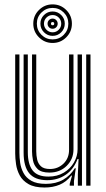

<svg xmlns="http://www.w3.org/2000/svg" viewBox="-20 -849 487 878"><path d="M184 8.5Q137.5 8.5 110.4 -7.1Q83.2 -22.8 70.2 -47Q57.2 -71.2 53.4 -98Q49.5 -124.8 49.5 -147V-600H68.8V-150Q68.8 -129 72.2 -104.5Q75.8 -80 87.5 -58Q99.2 -36 123.6 -22.1Q148 -8.2 189.8 -8.2Q236 -8.2 269 -27.4Q302 -46.5 322 -79.5H326.5L318.2 -21V0H298.8V-8.2L309.5 -46H305.8Q283.5 -17.2 252.9 -4.4Q222.2 8.5 184 8.5ZM374.2 0V-600H393.8V0ZM205.8 -59.8Q168.8 -59.8 152 -76.1Q135.2 -92.5 130.9 -115.1Q126.5 -137.8 126.5 -156.2V-600H145.8V-157.2Q145.8 -138.2 149.9 -119.6Q154 -101 167.2 -88.6Q180.5 -76.2 208.5 -76.2Q244.8 -76.2 270.2 -100.6Q295.8 -125 295.8 -164V-600H316V-165.5Q316 -121.5 285 -90.6Q254 -59.8 205.8 -59.8ZM195 -25Q139.2 -25.5 113.6 -56.6Q88 -87.8 88 -151V-600H107.2V-153.2Q107.2 -98.5 128.9 -70Q150.5 -41.5 201.2 -41.5Q241.8 -41.5 271.8 -59.5Q301.8 -77.5 318.2 -106.1Q334.8 -134.8 334.8 -166.8V-600H354.8V0H336V-51L339.2 -121.8H334.5Q317 -74.8 280.4 -49.8Q243.8 -24.8 195 -25ZM220.5 -652.5Q184 -652.5 158.1 -678.4Q132.2 -704.2 132.2 -740.8Q132.2 -777.5 158.1 -803.2Q184 -829 220.5 -829Q257.2 -829 283 -803.2Q308.8 -777.5 308.8 -740.8Q308.8 -704.2 283 -678.4Q257.2 -652.5 220.5 -652.5ZM220.5 -668.8Q250.5 -668.8 271.5 -689.8Q292.5 -710.8 292.5 -740.8Q292.5 -770.8 271.5 -791.8Q250.5 -812.8 220.5 -812.8Q190.8 -812.8 169.6 -791.8Q148.5 -770.8 148.5 -740.8Q148.5 -710.8 169.6 -689.8Q190.8 -668.8 220.5 -668.8ZM220.5 -685Q197.5 -685 181.1 -701.4Q164.8 -717.8 164.8 -740.8Q164.8 -764 181.1 -780.2Q197.5 -796.5 220.5 -796.5Q243.8 -796.5 260 -780.2Q276.2 -764 276.2 -740.8Q276.2 -717.8 260 -701.4Q243.8 -685 220.5 -685ZM220.5 -701.2Q237 -701.2 248.5 -712.9Q260 -724.5 260 -740.8Q260 -757.2 248.5 -768.8Q237 -780.2 220.5 -780.2Q204.2 -780.2 192.6 -768.8Q181 -757.2 181 -740.8Q181 -724.5 192.6 -712.9Q204.2 -701.2 220.5 -701.2ZM220.5 -717.5Q210.8 -717.5 204.1 -724.2Q197.5 -731 197.5 -740.8Q197.5 -750.5 204.1 -757.2Q210.8 -764 220.5 -764Q230.2 -764 237 -757.2Q243.8 -750.5 243.8 -740.8Q243.8 -731 237 -724.2Q230.2 -717.5 220.5 -717.5ZM220.5 -733.5Q228 -733.5 228 -740.8Q228 -748.2 220.5 -748.2Q213.2 -748.2 213.2 -740.8Q213.2 -733.5 220.5 -733.5Z"/></svg>

Font: Big Shoulders Inline Text SemiBold
Style: Regular
Weight: 600
Designer: Patric King
Foundry: XO Type Co
Version: Version 1.000